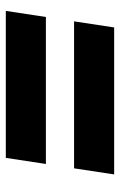

<svg xmlns="http://www.w3.org/2000/svg" viewBox="104 -671 413 661"><g transform="rotate(-90 310.5 -340.5)"><path d="M76.5 -389 97.5 -527H603.5L582.5 -389ZM40.5 -154 61.5 -292H567.5L546.5 -154Z"/></g></svg>

Font: Public Sans Black
Style: Italic
Weight: 900
Italic angle: -8°
Designer: The Public Sans project authors (U.S. Web Design System). Libre Franklin designed by Pablo Impallari and Rodrigo Fuenzal
Version: Version 1.007; ttfautohint (v1.8.1) -l 8 -r 50 -G 200 -x 14 